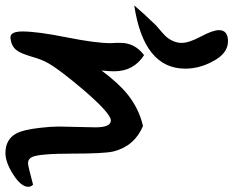

<svg xmlns="http://www.w3.org/2000/svg" viewBox="-168 -724 878 723"><g transform="rotate(90 271.5 -362.0)"><path d="M384 -461Q460 -429 480 -349Q488 -313 488 -195Q488 -69 501 -43Q508 -28 524 -28Q534 -28 605 -47Q613 -39 613 -29Q613 -2 567 27.5Q521 57 486 57Q434 57 412 16Q398 -10 391 -72Q386 -114 386 -143Q386 -166 387.5 -212.5Q389 -259 389 -282Q389 -340 363 -340Q337 -340 249 -238Q171 -146 148 -105Q134 -82 122 -39Q110 0 100 13Q85 35 53 38Q28 41 28 -7Q28 -63 50 -173Q72 -283 72 -339Q72 -345 71 -358Q71 -370 71 -377Q71 -430 117 -465Q178 -426 178 -352Q178 -333 175 -305Q224 -370 265 -403Q319 -446 384 -461ZM71 -607Q71 -634 47 -679Q23 -724 23 -747Q23 -781 65 -781Q112 -781 142 -721Q168 -672 168 -620Q168 -464 -70 -428Q-46 -457 5 -510Q40 -539 50 -551Q71 -578 71 -607Z"/></g></svg>

Font: Wortlaut AH
Style: SemiBold
Weight: 600
Designer: Andreas Höfeld
Foundry: Fontgrube AH
Version: Version 2.59